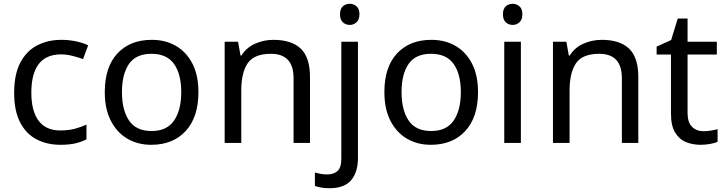

<svg xmlns="http://www.w3.org/2000/svg" viewBox="-20 -757 3843 1017"><path d="M300 10Q229 10 173.5 -19Q118 -48 86.5 -109Q55 -170 55 -265Q55 -364 88 -426Q121 -488 177.5 -517Q234 -546 306 -546Q347 -546 385 -537.5Q423 -529 447 -517L420 -444Q396 -453 364 -461Q332 -469 304 -469Q146 -469 146 -266Q146 -169 184.5 -117.5Q223 -66 299 -66Q343 -66 376.5 -75Q410 -84 438 -97V-19Q411 -5 378.5 2.5Q346 10 300 10Z M1031 -269Q1031 -136 963.5 -63Q896 10 781 10Q710 10 654.5 -22.5Q599 -55 567 -117.5Q535 -180 535 -269Q535 -402 602 -474Q669 -546 784 -546Q857 -546 912.5 -513.5Q968 -481 999.5 -419.5Q1031 -358 1031 -269ZM626 -269Q626 -174 663.5 -118.5Q701 -63 783 -63Q864 -63 902 -118.5Q940 -174 940 -269Q940 -364 902 -418Q864 -472 782 -472Q700 -472 663 -418Q626 -364 626 -269Z M1428 -546Q1524 -546 1573 -499.5Q1622 -453 1622 -349V0H1535V-343Q1535 -472 1415 -472Q1326 -472 1292 -422Q1258 -372 1258 -278V0H1170V-536H1241L1254 -463H1259Q1285 -505 1331 -525.5Q1377 -546 1428 -546Z M1781 -681Q1781 -710 1796 -723.5Q1811 -737 1833 -737Q1853 -737 1868.5 -723.5Q1884 -710 1884 -681Q1884 -653 1868.5 -639Q1853 -625 1833 -625Q1811 -625 1796 -639Q1781 -653 1781 -681ZM1725 240Q1700 240 1681 236.5Q1662 233 1648 228V157Q1663 161 1679 164Q1695 167 1714 167Q1746 167 1767 149.5Q1788 132 1788 83V-536H1876V80Q1876 155 1840 197.5Q1804 240 1725 240Z M2512 -269Q2512 -136 2444.5 -63Q2377 10 2262 10Q2191 10 2135.5 -22.5Q2080 -55 2048 -117.5Q2016 -180 2016 -269Q2016 -402 2083 -474Q2150 -546 2265 -546Q2338 -546 2393.5 -513.5Q2449 -481 2480.5 -419.5Q2512 -358 2512 -269ZM2107 -269Q2107 -174 2144.5 -118.5Q2182 -63 2264 -63Q2345 -63 2383 -118.5Q2421 -174 2421 -269Q2421 -364 2383 -418Q2345 -472 2263 -472Q2181 -472 2144 -418Q2107 -364 2107 -269Z M2696 -737Q2716 -737 2731.5 -723.5Q2747 -710 2747 -681Q2747 -653 2731.5 -639Q2716 -625 2696 -625Q2674 -625 2659 -639Q2644 -653 2644 -681Q2644 -710 2659 -723.5Q2674 -737 2696 -737ZM2739 -536V0H2651V-536Z M3167 -546Q3263 -546 3312 -499.5Q3361 -453 3361 -349V0H3274V-343Q3274 -472 3154 -472Q3065 -472 3031 -422Q2997 -372 2997 -278V0H2909V-536H2980L2993 -463H2998Q3024 -505 3070 -525.5Q3116 -546 3167 -546Z M3706 -62Q3726 -62 3747 -65.5Q3768 -69 3781 -73V-6Q3767 1 3741 5.5Q3715 10 3691 10Q3649 10 3613.5 -4.5Q3578 -19 3556 -55Q3534 -91 3534 -156V-468H3458V-510L3535 -545L3570 -659H3622V-536H3777V-468H3622V-158Q3622 -109 3645.5 -85.5Q3669 -62 3706 -62Z"/></svg>

Font: Noto Sans Thai Looped
Style: Regular
Weight: 400
Designer: Sasikarn Vongin, Ben Mitchell
Foundry: The Fontpad Ltd
Version: Version 1.001; ttfautohint (v1.8.4.7-5d5b)